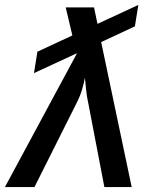

<svg xmlns="http://www.w3.org/2000/svg" viewBox="-20 -760 640 780"><path d="M0 0 292 -542 291 -543 118 -463 132 -550 274 -616 247 -730H362L376 -663L542 -740L528 -653L391 -589L515 0H404L339 -339Q332 -370 329.5 -398.5Q327 -427 325 -444Q322 -427 314 -398.5Q306 -370 290 -339L120 0Z"/></svg>

Font: NKDuy Mono SemiBold
Style: Italic
Weight: 600
Italic angle: -9°
Monospace: yes
Designer: NKDuy
Foundry: NKDuy
Version: Version 2.251; ttfautohint (v1.8.4.7-5d5b)